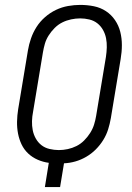

<svg xmlns="http://www.w3.org/2000/svg" viewBox="-20 -763 540 783"><path d="M163 0 179 -99Q156 -102 134 -111.5Q112 -121 95 -137Q78 -153 68 -174Q58 -195 53.5 -218.5Q49 -242 49.5 -267Q50 -292 54 -317L94 -558Q98 -582 106.5 -606.5Q115 -631 129 -653Q143 -675 163.5 -693Q184 -711 208 -722.5Q232 -734 257.5 -738.5Q283 -743 307 -743Q336 -743 363 -737.5Q390 -732 412 -717.5Q434 -703 449 -681Q464 -659 470.5 -633Q477 -607 477 -579Q477 -551 472 -522L432 -281Q428 -258 421 -235.5Q414 -213 401 -192Q388 -171 370.5 -153.5Q353 -136 331.5 -123.5Q310 -111 287 -104.5Q264 -98 241 -97L225 0ZM220 -151Q238 -151 256.5 -155Q275 -159 292 -167.5Q309 -176 323 -190Q337 -204 347.5 -220.5Q358 -237 363.5 -254.5Q369 -272 372 -290L412 -531Q415 -551 415.5 -570Q416 -589 412.5 -607Q409 -625 400 -641Q391 -657 377 -668Q363 -679 344.5 -683.5Q326 -688 307 -688Q289 -688 270 -684Q251 -680 234 -671.5Q217 -663 203 -649Q189 -635 178.5 -618.5Q168 -602 163 -584.5Q158 -567 155 -549L115 -308Q111 -288 110.5 -269Q110 -250 113.5 -232Q117 -214 126 -198Q135 -182 149 -171Q163 -160 182 -155.5Q201 -151 220 -151Z"/></svg>

Font: Iosevka Curly Light
Style: Italic
Weight: 300
Italic angle: -9°
Monospace: yes
Designer: Belleve Invis
Foundry: Belleve Invis
Version: Version 22.1.2; ttfautohint (v1.8.4)